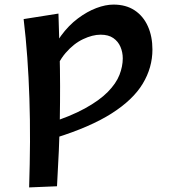

<svg xmlns="http://www.w3.org/2000/svg" viewBox="-20 -812 741 837"><path d="M107 5Q110.2 -96.8 110.8 -193.6Q111.2 -290.5 108.2 -382.5Q105.2 -474.5 99 -561.1Q92.8 -647.8 83 -728.8L234.8 -752.8Q237.8 -663.5 239.8 -585.9Q241.8 -508.2 241.9 -437.1Q242 -366 240.8 -296.1Q239.5 -226.2 236.4 -153.9Q233.2 -81.5 228.5 0ZM221 -210.8 189 -273.2Q287 -304.5 350.5 -339.5Q414 -374.5 450.1 -411.4Q486.2 -448.2 500.8 -485.5Q515.2 -522.8 515.2 -557.5Q515.2 -584.2 505.1 -607.9Q495 -631.5 473.9 -646.1Q452.8 -660.8 418.5 -660.8Q383.5 -660.8 342.4 -641.4Q301.2 -622 265.9 -581Q230.5 -540 211 -475L191.2 -547.2Q212 -609.5 245.6 -655.5Q279.2 -701.5 319.6 -731.6Q360 -761.8 400.1 -776.9Q440.2 -792 474.8 -792Q529.2 -792 567 -766.9Q604.8 -741.8 624.6 -697.5Q644.5 -653.2 644.5 -596.2Q644.5 -517.2 602.2 -447.1Q560 -377 467.1 -317.8Q374.2 -258.5 221 -210.8Z"/></svg>

Font: Marhey Light
Style: Regular
Weight: 300
Designer: Nur Syamsi & Bustanul Arifin
Foundry: Namelatype
Version: Version 1.000